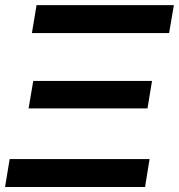

<svg xmlns="http://www.w3.org/2000/svg" viewBox="-28 -748 715 768"><path d="M-7.8 0 10.7 -111.8H570.3L552.2 0ZM99.6 -615.7 118.2 -727.5H667.5L648.4 -615.7ZM86.4 -314.5 105 -424.3H580.1L562 -314.5Z"/></svg>

Font: Inter Display SemiBold
Style: Italic
Weight: 600
Italic angle: -9.39999°
Designer: Rasmus Andersson
Foundry: rsms
Version: Version 4.000;git-a52131595